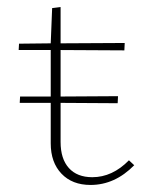

<svg xmlns="http://www.w3.org/2000/svg" viewBox="-20 -518 417 545"><path d="M361 -49Q306 7 237 7Q185 7 154.5 -25Q124 -57 124 -111V-226H36L37 -244H124V-376H33L34 -394L124 -395L128 -495L152 -498V-395L334 -396L333 -375L152 -376V-244L315 -245L314 -225L152 -226V-115Q152 -67 175.5 -41Q199 -15 242 -15Q299 -15 346 -63Z"/></svg>

Font: Ysabeau Extralight
Style: Regular
Weight: 200
Designer: Christian Thalmann (Catharsis Fonts)
Version: Version 0.003